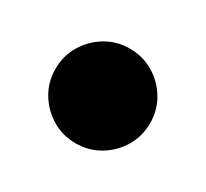

<svg xmlns="http://www.w3.org/2000/svg" viewBox="-66 -661 452 422"><g transform="rotate(30 160.0 -450.0)"><path d="M40 -450Q40 -483 56.2 -510.2Q72.5 -537.5 99.8 -553.8Q127 -570 160 -570Q193 -570 220.2 -553.8Q247.5 -537.5 263.8 -510.2Q280 -483 280 -450Q280 -417 263.8 -389.8Q247.5 -362.5 220.2 -346.2Q193 -330 160 -330Q127 -330 99.8 -346.2Q72.5 -362.5 56.2 -389.8Q40 -417 40 -450Z"/></g></svg>

Font: Besley* Condensed Fatface
Style: Regular
Weight: 900
Width: 3
Designer: Owen Earl
Foundry: indestructible type*
Version: Version 3.000; ttfautohint (v1.8.3)